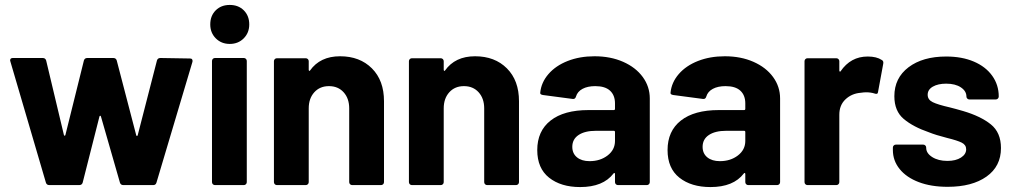

<svg xmlns="http://www.w3.org/2000/svg" viewBox="-20 -750 4105 778"><path d="M166 -10 22 -501 21 -505Q21 -515 32 -515H153Q164 -515 167 -505L239 -203Q240 -200 242 -200Q244 -200 245 -203L320 -505Q323 -515 334 -515H439Q450 -515 453 -505L532 -202Q533 -199 535 -199Q537 -199 538 -202L616 -505Q619 -515 630 -515L750 -513Q756 -513 758.5 -509.5Q761 -506 760 -500L614 -10Q611 0 601 0H480Q469 0 466 -10L389 -278Q388 -281 386 -281Q384 -281 383 -278L315 -10Q312 0 301 0H180Q169 0 166 -10Z M832 -651Q832 -686 854 -708Q876 -730 911 -730Q946 -730 968 -708Q990 -686 990 -651Q990 -617 967.5 -594.5Q945 -572 911 -572Q877 -572 854.5 -594.5Q832 -617 832 -651ZM839 -12V-503Q839 -508 842.5 -511.5Q846 -515 851 -515H968Q973 -515 976.5 -511.5Q980 -508 980 -503V-12Q980 -7 976.5 -3.5Q973 0 968 0H851Q846 0 842.5 -3.5Q839 -7 839 -12Z M1536 -340V-12Q1536 -7 1532.5 -3.5Q1529 0 1524 0H1407Q1402 0 1398.5 -3.5Q1395 -7 1395 -12V-311Q1395 -351 1372.5 -376Q1350 -401 1313 -401Q1276 -401 1253.5 -376Q1231 -351 1231 -311V-12Q1231 -7 1227.5 -3.5Q1224 0 1219 0H1102Q1097 0 1093.5 -3.5Q1090 -7 1090 -12V-502Q1090 -507 1093.5 -510.5Q1097 -514 1102 -514H1219Q1224 -514 1227.5 -510.5Q1231 -507 1231 -502V-467Q1231 -464 1233 -463Q1235 -462 1236 -464Q1277 -522 1358 -522Q1438 -522 1487 -473Q1536 -424 1536 -340Z M2083 -340V-12Q2083 -7 2079.5 -3.5Q2076 0 2071 0H1954Q1949 0 1945.5 -3.5Q1942 -7 1942 -12V-311Q1942 -351 1919.5 -376Q1897 -401 1860 -401Q1823 -401 1800.5 -376Q1778 -351 1778 -311V-12Q1778 -7 1774.5 -3.5Q1771 0 1766 0H1649Q1644 0 1640.5 -3.5Q1637 -7 1637 -12V-502Q1637 -507 1640.5 -510.5Q1644 -514 1649 -514H1766Q1771 -514 1774.5 -510.5Q1778 -507 1778 -502V-467Q1778 -464 1780 -463Q1782 -462 1783 -464Q1824 -522 1905 -522Q1985 -522 2034 -473Q2083 -424 2083 -340Z M2613 -351V-12Q2613 -7 2609.5 -3.5Q2606 0 2601 0H2484Q2479 0 2475.5 -3.5Q2472 -7 2472 -12V-45Q2472 -48 2470 -49Q2468 -50 2466 -47Q2424 8 2331 8Q2253 8 2205 -30Q2157 -68 2157 -142Q2157 -219 2211 -261.5Q2265 -304 2365 -304H2467Q2472 -304 2472 -309V-331Q2472 -364 2452 -382.5Q2432 -401 2392 -401Q2361 -401 2340.5 -390Q2320 -379 2314 -359Q2311 -348 2301 -349L2180 -365Q2168 -367 2169 -374Q2173 -416 2202.5 -450Q2232 -484 2280.5 -503Q2329 -522 2389 -522Q2454 -522 2505 -499.5Q2556 -477 2584.5 -438Q2613 -399 2613 -351ZM2472 -179V-215Q2472 -220 2467 -220H2395Q2350 -220 2324.5 -203Q2299 -186 2299 -155Q2299 -128 2318 -112.5Q2337 -97 2369 -97Q2412 -97 2442 -120Q2472 -143 2472 -179Z M3141 -351V-12Q3141 -7 3137.5 -3.5Q3134 0 3129 0H3012Q3007 0 3003.5 -3.5Q3000 -7 3000 -12V-45Q3000 -48 2998 -49Q2996 -50 2994 -47Q2952 8 2859 8Q2781 8 2733 -30Q2685 -68 2685 -142Q2685 -219 2739 -261.5Q2793 -304 2893 -304H2995Q3000 -304 3000 -309V-331Q3000 -364 2980 -382.5Q2960 -401 2920 -401Q2889 -401 2868.5 -390Q2848 -379 2842 -359Q2839 -348 2829 -349L2708 -365Q2696 -367 2697 -374Q2701 -416 2730.5 -450Q2760 -484 2808.5 -503Q2857 -522 2917 -522Q2982 -522 3033 -499.5Q3084 -477 3112.5 -438Q3141 -399 3141 -351ZM3000 -179V-215Q3000 -220 2995 -220H2923Q2878 -220 2852.5 -203Q2827 -186 2827 -155Q2827 -128 2846 -112.5Q2865 -97 2897 -97Q2940 -97 2970 -120Q3000 -143 3000 -179Z M3553 -507Q3561 -503 3559 -492L3538 -378Q3537 -366 3524 -371Q3509 -376 3489 -376Q3481 -376 3467 -374Q3431 -371 3406 -347.5Q3381 -324 3381 -285V-12Q3381 -7 3377.5 -3.5Q3374 0 3369 0H3252Q3247 0 3243.5 -3.5Q3240 -7 3240 -12V-502Q3240 -507 3243.5 -510.5Q3247 -514 3252 -514H3369Q3374 -514 3377.5 -510.5Q3381 -507 3381 -502V-464Q3381 -461 3383 -460Q3385 -459 3386 -461Q3427 -521 3496 -521Q3532 -521 3553 -507Z M3598 -142V-152Q3598 -157 3601.5 -160.5Q3605 -164 3610 -164H3721Q3726 -164 3729.5 -160.5Q3733 -157 3733 -152V-151Q3733 -129 3757.5 -113.5Q3782 -98 3819 -98Q3853 -98 3874 -111.5Q3895 -125 3895 -145Q3895 -163 3877 -172Q3859 -181 3818 -191Q3771 -203 3744 -214Q3680 -236 3642 -268Q3604 -300 3604 -360Q3604 -434 3661.5 -477.5Q3719 -521 3814 -521Q3878 -521 3926 -500.5Q3974 -480 4000.5 -443Q4027 -406 4027 -359Q4027 -354 4023.5 -350.5Q4020 -347 4015 -347H3908Q3903 -347 3899.5 -350.5Q3896 -354 3896 -359Q3896 -381 3873.5 -396Q3851 -411 3814 -411Q3781 -411 3760 -399Q3739 -387 3739 -366Q3739 -346 3759.5 -336Q3780 -326 3828 -315Q3839 -312 3853 -308.5Q3867 -305 3883 -300Q3954 -279 3995 -246Q4036 -213 4036 -150Q4036 -76 3977.5 -34.5Q3919 7 3820 7Q3753 7 3703 -12Q3653 -31 3625.5 -65Q3598 -99 3598 -142Z"/></svg>

Font: UMi
Style: Bold
Weight: 700
Designer: Peter Middis
Foundry: We Are UMi
Version: Version 1.0